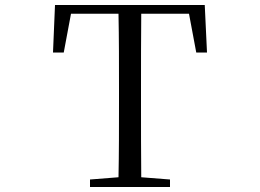

<svg xmlns="http://www.w3.org/2000/svg" viewBox="-20 -748 1040 768"><path d="M192 -538H235L264 -693H454C456 -593 456 -492 456 -391V-337C456 -236 456 -137 454 -39L340 -30V0H660V-30L545 -39C544 -138 544 -237 544 -337V-391C544 -493 544 -594 545 -693H736L765 -538H808L799 -728H200Z"/></svg>

Font: Harano Aji Mincho K1
Style: Regular
Weight: 400
Foundry: Masamichi Hosoda
Version: HaranoAjiMinchoK1-Regular version 20230610;ttx 4.39.4